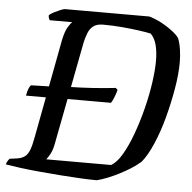

<svg xmlns="http://www.w3.org/2000/svg" viewBox="-61 -755 806 806"><g transform="rotate(5 342.0 -352.0)"><path d="M49 -328Q53 -350 58 -360.5Q63 -371 67 -373L141 -375L217 -380Q276 -381 327.5 -384.5Q379 -388 422 -393L430 -385Q424 -364 418 -350Q412 -336 407 -329H207L132 -328ZM376 0Q349 0 308.5 -2Q268 -4 222.5 -7.5Q177 -11 132.5 -15Q88 -19 50.5 -24Q13 -29 -10 -33Q-8 -41 -4 -47.5Q0 -54 4 -58L34 -62Q55 -65 67.5 -74.5Q80 -84 87.5 -104.5Q95 -125 101 -159L179 -572Q187 -611 198.5 -629.5Q210 -648 216 -652H121Q118 -656 116.5 -661Q115 -666 115 -672Q121 -679 135 -686Q149 -693 162 -698.5Q175 -704 181 -704H536Q554 -699 572.5 -690.5Q591 -682 608.5 -671Q626 -660 641 -648Q656 -636 664 -624Q672 -604 676 -577.5Q680 -551 680 -523Q680 -474 669.5 -412.5Q659 -351 642.5 -289Q626 -227 603.5 -175Q581 -123 557 -94Q540 -79 517.5 -64.5Q495 -50 469.5 -37Q444 -24 420 -14.5Q396 -5 376 0ZM157 -69H430Q454 -82 476 -119.5Q498 -157 517 -209Q536 -261 550.5 -318.5Q565 -376 572.5 -429Q580 -482 580 -520Q580 -559 572.5 -587.5Q565 -616 548 -633Q531 -637 498.5 -641.5Q466 -646 426.5 -649.5Q387 -653 346 -653Q319 -653 304.5 -641.5Q290 -630 283 -612Q276 -594 271 -573L187 -136Q182 -110 173 -93.5Q164 -77 157 -69Z"/></g></svg>

Font: Texturina Medium 12pt
Style: Italic
Weight: 400
Italic angle: -11°
Version: Version 1.002